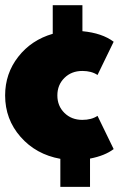

<svg xmlns="http://www.w3.org/2000/svg" viewBox="-21 -598 467 735"><path d="M-1.4 -232.7Q-1.4 -316.4 48.9 -380.7Q99.1 -445 180.9 -468.6V-578.2H294.5V-478.6Q370 -471.4 414.1 -438.2L352.3 -310.9Q329.5 -326.4 294.1 -326.4Q252.7 -326.4 225.7 -299.8Q198.6 -273.2 198.6 -232.7Q198.6 -192.3 225.7 -165.7Q252.7 -139.1 294.1 -139.1Q329.5 -139.1 352.3 -154.5L414.1 -27.3Q380.5 -1.8 323.6 9.1V117.3H210V10Q116.8 -6.8 57.7 -74.1Q-1.4 -141.4 -1.4 -232.7Z"/></svg>

Font: Spartan MB Black
Style: Regular
Weight: 900
Designer: Matt Bailey, Mirko Velimirovic
Foundry: Matt Bailey
Version: Version 1.005